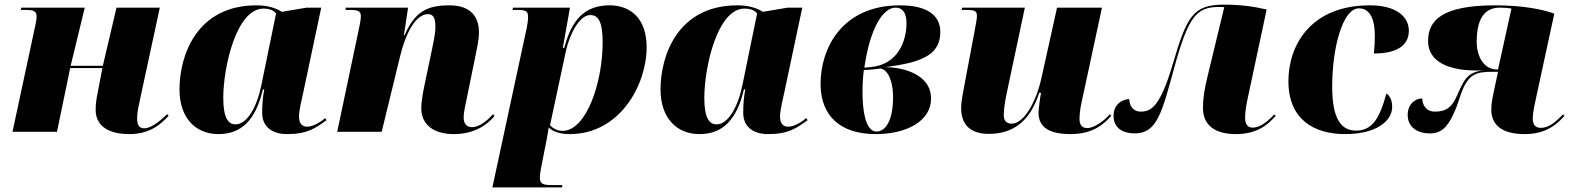

<svg xmlns="http://www.w3.org/2000/svg" viewBox="-20 -569 6784 829"><path d="M539 10C629 10 677 -35 708 -69L702 -76C685 -61 639 -15 603 -15C585 -15 572 -24 572 -58C572 -85 579 -114 587 -151L670 -536H483L424 -285H285L346 -536H72L70 -526H96C134 -526 138 -514 138 -496C138 -482 133 -462 126 -429L34 0H226L283 -275H422L401 -165C396 -141 393 -119 393 -95C393 -38 431 10 539 10Z M923 10C1022 10 1084 -50 1115 -183H1121C1116 -156 1112 -130 1112 -82C1112 -23 1153 10 1220 10C1308 10 1342 -16 1390 -50L1384 -59C1368 -45 1334 -22 1306 -22C1286 -22 1271 -34 1271 -66C1271 -92 1284 -146 1289 -168L1367 -536H1304L1197 -518C1168 -536 1132 -546 1087 -546C829 -546 755 -329 755 -183C755 -59 825 10 923 10ZM997 -32C967 -32 944 -57 944 -146C944 -278 1000 -532 1118 -532C1140 -532 1160 -526 1172 -511L1108 -199C1089 -107 1047 -32 997 -32Z M1939 10C2027 10 2083 -29 2115 -68L2109 -76C2092 -58 2056 -20 2017 -20C1996 -20 1982 -34 1982 -61C1982 -88 1990 -116 1997 -152L2030 -314C2037 -349 2048 -394 2048 -429C2048 -491 2018 -546 1920 -546C1823 -546 1771 -518 1727 -417H1724L1742 -536H1473L1472 -526H1497C1535 -526 1538 -514 1538 -497C1538 -483 1533 -462 1530 -446L1436 0H1628L1709 -332C1729 -414 1771 -508 1828 -508C1858 -508 1860 -476 1860 -452C1860 -420 1848 -370 1843 -345L1813 -202C1804 -159 1799 -126 1799 -101C1799 -33 1850 10 1939 10Z M2255 -452 2106 240H2407L2408 230H2361C2323 230 2311 224 2311 198C2311 188 2312 179 2316 157L2340 35C2344 13 2347 -3 2349 -18C2370 0 2398 10 2440 10C2657 10 2772 -203 2772 -365C2772 -491 2701 -546 2612 -546C2502 -546 2448 -481 2416 -362H2410L2441 -536H2195L2193 -526H2220C2258 -526 2260 -515 2260 -492C2260 -483 2258 -468 2255 -452ZM2409 -4C2387 -4 2367 -14 2355 -29L2423 -347C2439 -421 2482 -504 2528 -504C2562 -504 2582 -479 2582 -386C2582 -211 2511 -4 2409 -4Z M3000 10C3099 10 3161 -50 3192 -183H3198C3193 -156 3189 -130 3189 -82C3189 -23 3230 10 3297 10C3385 10 3419 -16 3467 -50L3461 -59C3445 -45 3411 -22 3383 -22C3363 -22 3348 -34 3348 -66C3348 -92 3361 -146 3366 -168L3444 -536H3381L3274 -518C3245 -536 3209 -546 3164 -546C2906 -546 2832 -329 2832 -183C2832 -59 2902 10 3000 10ZM3074 -32C3044 -32 3021 -57 3021 -146C3021 -278 3077 -532 3195 -532C3217 -532 3237 -526 3249 -511L3185 -199C3166 -107 3124 -32 3074 -32Z M3761 10C3899 10 4000 -49 4000 -143C4000 -251 3874 -279 3802 -279C3953 -299 4040 -328 4040 -431C4040 -503 3983 -546 3866 -546C3615 -546 3523 -360 3523 -207C3523 -66 3611 10 3761 10ZM3736 -279 3712 -277C3737 -450 3793 -536 3847 -536C3873 -536 3894 -519 3894 -468C3894 -399 3862 -289 3736 -279ZM3764 -1C3731 -1 3704 -48 3704 -177C3704 -213 3707 -247 3710 -267C3736 -267 3762 -271 3782 -273C3818 -267 3836 -210 3836 -150C3836 -49 3804 -1 3764 -1Z M4602 10C4695 10 4743 -29 4778 -69L4772 -76C4748 -47 4704 -16 4674 -16C4652 -16 4641 -30 4641 -55C4641 -76 4644 -101 4651 -132L4738 -536H4544L4477 -234C4454 -128 4401 -35 4348 -35C4326 -35 4314 -47 4314 -73C4314 -95 4319 -131 4327 -168L4405 -536H4134L4132 -526H4157C4195 -526 4198 -517 4198 -499C4198 -488 4195 -473 4189 -440L4146 -212C4140 -178 4130 -135 4130 -102C4130 -43 4158 9 4249 9C4348 9 4425 -38 4467 -168H4475C4472 -158 4464 -95 4464 -83C4464 -33 4492 10 4602 10Z M5316 10C5406 10 5454 -29 5488 -69L5482 -75C5440 -30 5411 -18 5389 -18C5369 -18 5356 -30 5356 -60C5356 -87 5361 -117 5369 -153L5449 -528C5389 -542 5332 -549 5265 -549C5130 -549 5104 -497 5043 -290C4990 -111 4951 -87 4906 -87C4867 -87 4856 -120 4856 -141C4831 -141 4788 -123 4788 -69C4788 -16 4828 7 4880 7C4976 7 4997 -84 5049 -273C5111 -499 5146 -539 5244 -539C5255 -539 5262 -538 5266 -538L5194 -240C5180 -182 5174 -144 5174 -103C5174 -26 5229 10 5316 10Z M5788 10C5926 10 5991 -49 5991 -107C5991 -141 5978 -158 5966 -165C5938 -62 5907 -5 5835 -5C5770 -5 5732 -57 5732 -195C5732 -368 5779 -533 5847 -533C5883 -533 5916 -506 5916 -415C5916 -388 5915 -365 5912 -338C6023 -338 6063 -381 6063 -436C6063 -499 6006 -546 5895 -546C5636 -546 5543 -370 5543 -219C5543 -54 5652 10 5788 10Z M6563 10C6652 10 6700 -29 6735 -69L6729 -75C6695 -42 6669 -17 6633 -17C6613 -17 6598 -26 6598 -57C6598 -84 6607 -122 6613 -150L6691 -510C6641 -529 6552 -546 6436 -546C6203 -546 6146 -479 6146 -392C6146 -307 6226 -259 6383 -265C6313 -256 6302 -225 6269 -152C6249 -108 6226 -87 6176 -87C6132 -87 6121 -123 6121 -144C6088 -144 6058 -117 6058 -73C6058 -21 6098 7 6155 7C6209 7 6244 -26 6285 -154C6317 -253 6356 -259 6426 -259H6448L6428 -165C6423 -142 6419 -119 6419 -95C6419 -38 6455 10 6563 10ZM6443 -269C6389 -269 6356 -322 6356 -389C6356 -508 6405 -536 6456 -536C6476 -536 6488 -535 6506 -532L6448 -269Z"/></svg>

Font: Noto Serif Display Black
Style: Italic
Weight: 900
Italic angle: -12°
Designer: Monotype Design Team
Foundry: Monotype Imaging Inc.
Version: Version 2.009